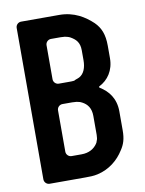

<svg xmlns="http://www.w3.org/2000/svg" viewBox="-78 -723 589 778"><g transform="rotate(-10 216.5 -333.5)"><path d="M220 -667H63C51 -667 41 -657 41 -645V-22C41 -10 51 0 63 0H209C226 0 244 0 261 -4C310 -15 347 -46 370 -83C385 -105 392 -127 392 -162V-240C392 -293 365 -327 330 -348C328 -349 328 -353 330 -354C366 -372 392 -408 392 -459V-510C392 -557 380 -585 356 -609C324 -639 281 -667 220 -667ZM213 -393H170C158 -393 148 -403 148 -415V-555C148 -567 158 -577 170 -577H210L227 -576C235 -574 242 -573 249 -569C270 -557 285 -543 285 -510V-469C285 -439 276 -414 255 -403L237 -396C237 -395 234 -395 234 -394C227 -393 220 -393 213 -393ZM211 -95H170C158 -95 148 -105 148 -117V-287C148 -299 158 -309 170 -309H210L227 -308C228 -308 232 -307 232 -307C239 -306 245 -304 250 -301C271 -290 285 -272 285 -240V-162L284 -149C284 -148 283 -142 282 -141L278 -130C277 -130 276 -127 276 -127C263 -108 242 -95 211 -95Z"/></g></svg>

Font: DIN Rundschrift
Style: Mittel
Weight: 400
Version: Version 1.027